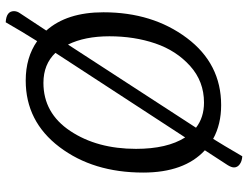

<svg xmlns="http://www.w3.org/2000/svg" viewBox="-118 -666 868 672"><g transform="rotate(-90 316.0 -330.0)"><path d="M293 -50Q367 -50 421 -98.5Q475 -147 500 -220.5Q525 -294 525 -381Q525 -467 496 -526L205 -78Q241 -50 293 -50ZM362 -612Q256 -612 193.5 -518Q131 -424 131 -288Q131 -179 171 -116L467 -570Q427 -612 362 -612ZM284 10Q217 10 166 -18Q147 12 105 84Q88 83 77 75Q66 67 66 55Q66 46 74 33L126 -47Q48 -119 48 -263Q48 -438 137.5 -556Q227 -674 370 -674Q451 -674 508 -634Q542 -688 574 -744Q613 -742 613 -715Q613 -704 605 -693L545 -602Q609 -530 609 -402Q609 -230 519 -110Q429 10 284 10Z"/></g></svg>

Font: Overlock
Style: Italic
Weight: 400
Designer: Dario Muhafara
Foundry: Dario Manuel Muhafara
Version: Version 1.001